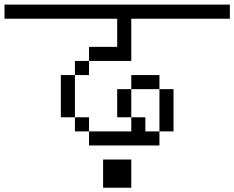

<svg xmlns="http://www.w3.org/2000/svg" viewBox="-20 -708 1040 852"><path d="M1000 -625V-687.5H0V-625H500Q500 -625 500 -500H375V-437.5H312.5V-375H250V-187.5H312.5V-125H375V-62.5H687.5V-125H625V-187.5H562.5V-125H375V-187.5H312.5V-375H375V-437.5H562.5V-625ZM437.5 0Q437.5 0 437.5 125H562.5Q562.5 125 562.5 0ZM687.5 -125H750V-312.5H687.5ZM562.5 -187.5Q562.5 -187.5 562.5 -312.5H500Q500 -312.5 500 -187.5ZM562.5 -312.5H687.5V-375H562.5Z"/></svg>

Font: CalcUnifontExMono
Style: Regular
Weight: 500
Version: Version 15.0.06